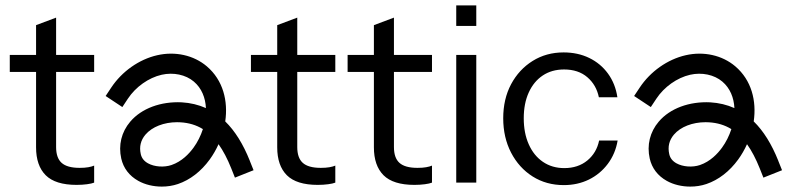

<svg xmlns="http://www.w3.org/2000/svg" viewBox="-20 -676 2919 707"><path d="M326.7 -411V-473.7H186.6V-611.1L112.8 -583.4V-473.7H16V-411H112.8V-133.5C112.8 -88.7 124.6 -54.5 148.3 -30.7C172 -7.1 209.9 4.8 262.1 4.8C276.3 4.8 289 3.9 300.4 2.4C311.8 1 320.5 -1.1 326.7 -3.5V-66.2C321.1 -63.8 313.9 -61.7 305 -60.2C296.1 -58.6 285.5 -57.9 273.2 -57.9C242.5 -57.9 220.4 -64.1 206.8 -76.4C193.3 -88.6 186.6 -107.9 186.6 -134.5V-411Z M900.1 -83.5C875.4 -145.5 845.3 -193.8 809.4 -228.9C820.3 -304 801.8 -380.6 741.4 -431.9C693.4 -472.7 625.1 -487.9 558.7 -472.6C492 -457.4 428.8 -412.8 389.4 -353.2L369 -322.5L430.5 -281.8L450.9 -312.6C479.6 -356 527.2 -389.8 575.2 -400.7C618.4 -410.5 663.8 -401.1 693.8 -375.6C722.8 -351 736.4 -315.9 738.3 -278C711 -290.2 681.4 -297.3 649.2 -299.2C572.4 -302.9 501.4 -277.2 459.6 -228C427.1 -189.8 415.4 -141.5 426.5 -92.1C434.5 -56.8 456.1 -28.5 489.1 -10.1C514.2 4 545 11.1 575.8 11.1C596.2 11.1 616.5 8 635.3 1.6C680 -13.6 720.4 -44.9 752.3 -88.8C764.9 -106.2 775.8 -125.1 784.7 -145C801.9 -121 817.3 -91.6 831.5 -56.1L845.1 -21.9L913.7 -49.2L900 -83.4ZM692.6 -132.2C676.7 -110.3 649.6 -81.3 611.4 -68.3C584 -59 548.5 -61.5 525 -74.6C510.4 -82.7 501.7 -93.8 498.4 -108.4C492.2 -135.5 498.1 -159.6 515.6 -180.3C540 -209 583.9 -226 632.1 -226C636.3 -226 640.4 -226 644.6 -225.6C675.5 -223.8 702.8 -215.6 727.1 -200.6C719.2 -176.1 707.4 -152.5 692.6 -132.2Z M1214.7 -411V-473.7H1074.6V-611.1L1000.8 -583.4V-473.7H904V-411H1000.8V-133.5C1000.8 -88.7 1012.6 -54.5 1036.3 -30.7C1060 -7.1 1097.9 4.8 1150.1 4.8C1164.3 4.8 1177 3.9 1188.4 2.4C1199.8 1 1208.5 -1.1 1214.7 -3.5V-66.2C1209.1 -63.8 1201.9 -61.7 1193 -60.2C1184.1 -58.6 1173.5 -57.9 1161.2 -57.9C1130.5 -57.9 1108.4 -64.1 1094.8 -76.4C1081.3 -88.6 1074.6 -107.9 1074.6 -134.5V-411Z M1570.7 -411V-473.7H1430.6V-611.1L1356.8 -583.4V-473.7H1260V-411H1356.8V-133.5C1356.8 -88.7 1368.6 -54.5 1392.3 -30.7C1416 -7.1 1453.9 4.8 1506.1 4.8C1520.3 4.8 1533 3.9 1544.4 2.4C1555.8 1 1564.5 -1.1 1570.7 -3.5V-66.2C1565.1 -63.8 1557.9 -61.7 1549 -60.2C1540.1 -58.6 1529.5 -57.9 1517.2 -57.9C1486.5 -57.9 1464.4 -64.1 1450.8 -76.4C1437.3 -88.6 1430.6 -107.9 1430.6 -134.5V-411Z M1733.8 -3.5V-473.7H1660V-3.5ZM1733.8 -580.6V-656H1660V-580.6Z M2186.1 -158.4C2179.9 -128.3 2165.5 -103.9 2142.8 -85.1C2120 -66.4 2091.7 -57 2057.9 -57C2027.8 -57 2001.5 -64.8 1979.1 -80.1C1956.7 -95.4 1939.3 -116.9 1927 -144.7C1914.7 -172.2 1908.6 -204.2 1908.6 -240.5C1908.6 -276.9 1914.7 -308.4 1927 -335.4C1939.3 -362.5 1956.5 -383.3 1978.7 -398.1C2000.8 -412.8 2026.9 -420.2 2057 -420.2C2092 -420.2 2120.6 -410.7 2142.8 -391.6C2164.9 -372.6 2179 -348 2185.2 -317.9H2253.4C2248.5 -351.1 2236.9 -380.1 2218.8 -405C2200.7 -429.9 2177.6 -449.1 2149.7 -462.6C2121.7 -476.2 2090.2 -483 2055.2 -483C2012.8 -483 1974.8 -472.5 1941.3 -451.6C1907.8 -430.7 1881.4 -402.1 1862 -365.9C1842.7 -329.6 1833 -287.8 1833 -240.5C1833 -193.3 1842.7 -151 1862 -113.8C1881.4 -76.6 1907.8 -47.4 1941.3 -26.2C1974.8 -5 2013.1 5.6 2056.1 5.6C2089.9 5.6 2120.6 -1.2 2148.3 -14.7C2175.9 -28.2 2199.1 -47.4 2217.9 -72.3C2236.6 -97.2 2248.8 -125.9 2254.3 -158.5H2186.1Z M2846.1 -83.5C2821.4 -145.5 2791.3 -193.8 2755.4 -228.9C2766.3 -304 2747.8 -380.6 2687.4 -431.9C2639.4 -472.7 2571.1 -487.9 2504.7 -472.6C2438 -457.4 2374.8 -412.8 2335.4 -353.2L2315 -322.5L2376.5 -281.8L2396.9 -312.6C2425.6 -356 2473.2 -389.8 2521.2 -400.7C2564.4 -410.5 2609.8 -401.1 2639.8 -375.6C2668.8 -351 2682.4 -315.9 2684.3 -278C2657 -290.2 2627.4 -297.3 2595.2 -299.2C2518.4 -302.9 2447.4 -277.2 2405.6 -228C2373.1 -189.8 2361.4 -141.5 2372.5 -92.1C2380.5 -56.8 2402.1 -28.5 2435.1 -10.1C2460.2 4 2491 11.1 2521.8 11.1C2542.2 11.1 2562.5 8 2581.3 1.6C2626 -13.6 2666.4 -44.9 2698.3 -88.8C2710.9 -106.2 2721.8 -125.1 2730.7 -145C2747.9 -121 2763.3 -91.6 2777.5 -56.1L2791.1 -21.9L2859.7 -49.2L2846 -83.4ZM2638.6 -132.2C2622.7 -110.3 2595.6 -81.3 2557.4 -68.3C2530 -59 2494.5 -61.5 2471 -74.6C2456.4 -82.7 2447.7 -93.8 2444.4 -108.4C2438.2 -135.5 2444.1 -159.6 2461.6 -180.3C2486 -209 2529.9 -226 2578.1 -226C2582.3 -226 2586.4 -226 2590.6 -225.6C2621.5 -223.8 2648.8 -215.6 2673.1 -200.6C2665.2 -176.1 2653.4 -152.5 2638.6 -132.2Z"/></svg>

Font: Diatome Awesome Regular
Style: Regular
Weight: 400
Designer: 15.100.17
Foundry: 15.100.17
Version: Version 1.008;Fontself Maker 3.5.8